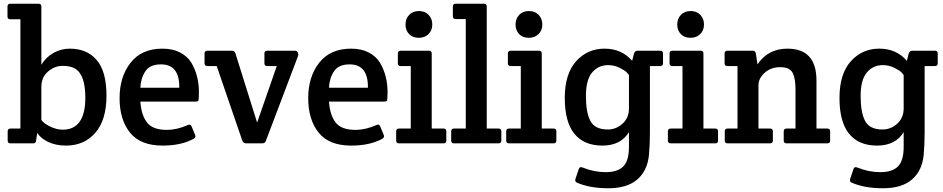

<svg xmlns="http://www.w3.org/2000/svg" viewBox="-20 -766 5041 1026"><path d="M89 -79V-663H35Q20 -663 20 -678V-731Q20 -746 35 -746H186Q201 -746 201 -731V-420Q225 -460 265.5 -483Q306 -506 353 -506Q445 -506 497 -445Q549 -384 549 -254.5Q549 -125 489.5 -56.5Q430 12 333 12Q278 12 237.5 -7.5Q197 -27 179 -56L173 -15Q172 0 158 0H36Q21 0 21 -15V-64Q21 -79 36 -79ZM201 -302V-125Q213 -107 247.5 -90Q282 -73 315 -73Q436 -73 436 -244Q436 -368 380 -400Q356 -414 314 -414Q272 -414 236.5 -383.5Q201 -353 201 -302Z M849 12Q730 12 674.5 -57.5Q619 -127 619 -241.5Q619 -356 678 -431Q737 -506 848 -506Q903 -506 942.5 -485.5Q982 -465 1003 -430Q1043 -362 1043 -273Q1043 -231 1039 -227Q1035 -223 1024 -223H730Q735 -151 765.5 -111.5Q796 -72 871 -72Q926 -72 984 -98Q998 -105 1004 -90L1023 -44Q1028 -32 1014 -24Q948 12 849 12ZM730 -297H938Q940 -422 840 -422Q781 -422 756.5 -384.5Q732 -347 730 -297Z M1238 -481 1354 -111 1459 -413H1408Q1393 -413 1393 -428V-480Q1393 -495 1408 -495H1554Q1566 -495 1570 -488Q1574 -481 1574 -475.5Q1574 -470 1572 -465L1401 -14Q1397 0 1381 0H1295Q1281 0 1275 -14L1138 -413H1088Q1073 -413 1073 -428V-480Q1073 -495 1088 -495H1219Q1234 -495 1238 -481Z M1857 12Q1738 12 1682.5 -57.5Q1627 -127 1627 -241.5Q1627 -356 1686 -431Q1745 -506 1856 -506Q1911 -506 1950.5 -485.5Q1990 -465 2011 -430Q2051 -362 2051 -273Q2051 -231 2047 -227Q2043 -223 2032 -223H1738Q1743 -151 1773.5 -111.5Q1804 -72 1879 -72Q1934 -72 1992 -98Q2006 -105 2012 -90L2031 -44Q2036 -32 2022 -24Q1956 12 1857 12ZM1738 -297H1946Q1948 -422 1848 -422Q1789 -422 1764.5 -384.5Q1740 -347 1738 -297Z M2287 -79H2350Q2365 -79 2365 -64V-15Q2365 0 2350 0H2112Q2097 0 2097 -15V-64Q2097 -79 2112 -79Q2112 -79 2175 -79V-413H2121Q2106 -413 2106 -428V-480Q2106 -495 2121 -495H2272Q2287 -495 2287 -480ZM2166 -584Q2147 -604 2147 -635Q2147 -666 2166.5 -686.5Q2186 -707 2218.5 -707Q2251 -707 2270.5 -686.5Q2290 -666 2290 -635Q2290 -604 2270 -584Q2250 -564 2217.5 -564Q2185 -564 2166 -584Z M2581 -731V-79H2644Q2659 -79 2659 -64V-15Q2659 0 2644 0H2406Q2391 0 2391 -15V-64Q2391 -79 2406 -79H2469V-664H2415Q2400 -664 2400 -679V-731Q2400 -746 2415 -746H2566Q2581 -746 2581 -731Z M2875 -79H2938Q2953 -79 2953 -64V-15Q2953 0 2938 0H2700Q2685 0 2685 -15V-64Q2685 -79 2700 -79Q2700 -79 2763 -79V-413H2709Q2694 -413 2694 -428V-480Q2694 -495 2709 -495H2860Q2875 -495 2875 -480ZM2754 -584Q2735 -604 2735 -635Q2735 -666 2754.5 -686.5Q2774 -707 2806.5 -707Q2839 -707 2858.5 -686.5Q2878 -666 2878 -635Q2878 -604 2858 -584Q2838 -564 2805.5 -564Q2773 -564 2754 -584Z M3453 -413V-58Q3453 6 3448 61Q3440 146 3385.5 193Q3331 240 3231 240Q3131 240 3063 210Q3051 205 3055 190L3073 137Q3077 123 3093 129Q3154 154 3216.5 154Q3279 154 3310 124Q3341 94 3341 18V-60Q3297 12 3199 12Q3101 12 3049.5 -51Q2998 -114 2998 -242.5Q2998 -371 3058.5 -438.5Q3119 -506 3210.5 -506Q3302 -506 3358 -441L3368 -480Q3373 -495 3386 -495H3508Q3523 -495 3523 -480V-428Q3523 -413 3508 -413ZM3341 -187V-365Q3337 -371 3328.5 -380Q3320 -389 3291.5 -403.5Q3263 -418 3230 -418Q3177 -418 3144 -378.5Q3111 -339 3111 -252Q3111 -165 3135 -119.5Q3159 -74 3228 -74Q3272 -74 3306.5 -105Q3341 -136 3341 -187Z M3739 -79H3802Q3817 -79 3817 -64V-15Q3817 0 3802 0H3564Q3549 0 3549 -15V-64Q3549 -79 3564 -79Q3564 -79 3627 -79V-413H3573Q3558 -413 3558 -428V-480Q3558 -495 3573 -495H3724Q3739 -495 3739 -480ZM3618 -584Q3599 -604 3599 -635Q3599 -666 3618.5 -686.5Q3638 -707 3670.5 -707Q3703 -707 3722.5 -686.5Q3742 -666 3742 -635Q3742 -604 3722 -584Q3702 -564 3669.5 -564Q3637 -564 3618 -584Z M3852 -427V-480Q3852 -495 3867 -495H4003Q4016 -495 4019 -480L4028 -422Q4084 -506 4188 -506Q4343 -506 4343 -336V-79H4401Q4416 -79 4416 -64V-15Q4416 0 4401 0H4183Q4168 0 4168 -15V-64Q4168 -79 4183 -79H4231V-286Q4231 -349 4215 -378Q4199 -407 4149 -407Q4099 -407 4066 -377Q4033 -347 4033 -309V-79H4095Q4110 -79 4110 -64V-15Q4110 0 4095 0H3868Q3853 0 3853 -15V-64Q3853 -79 3868 -79H3921V-413H3867Q3852 -413 3852 -427Z M4921 -413V-58Q4921 6 4916 61Q4908 146 4853.5 193Q4799 240 4699 240Q4599 240 4531 210Q4519 205 4523 190L4541 137Q4545 123 4561 129Q4622 154 4684.5 154Q4747 154 4778 124Q4809 94 4809 18V-60Q4765 12 4667 12Q4569 12 4517.5 -51Q4466 -114 4466 -242.5Q4466 -371 4526.5 -438.5Q4587 -506 4678.5 -506Q4770 -506 4826 -441L4836 -480Q4841 -495 4854 -495H4976Q4991 -495 4991 -480V-428Q4991 -413 4976 -413ZM4809 -187V-365Q4805 -371 4796.5 -380Q4788 -389 4759.5 -403.5Q4731 -418 4698 -418Q4645 -418 4612 -378.5Q4579 -339 4579 -252Q4579 -165 4603 -119.5Q4627 -74 4696 -74Q4740 -74 4774.5 -105Q4809 -136 4809 -187Z"/></svg>

Font: Crete Round
Style: Regular
Weight: 400
Designer: Veronika Burian
Foundry: TypeTogether
Version: Version 1.001